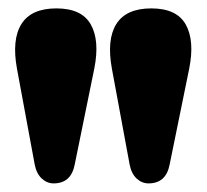

<svg xmlns="http://www.w3.org/2000/svg" viewBox="-20 -816 480 446"><path d="M325 -390Q309.5 -390 297.2 -401.5Q285 -413 281 -434.5L240 -656Q227.5 -724 250.2 -760.2Q273 -796.5 331.5 -796.5Q390.5 -796.5 411.5 -759Q432.5 -721.5 419.5 -656.5L374 -433.5Q365.5 -390 325 -390ZM104.5 -390Q89 -390 76.8 -401.5Q64.5 -413 60.5 -434.5L19.5 -656Q7 -724 29.8 -760.2Q52.5 -796.5 111 -796.5Q170 -796.5 191 -759Q212 -721.5 199 -656.5L153.5 -433.5Q145 -390 104.5 -390Z"/></svg>

Font: Fraunces 144pt SuperSoft Black
Style: Regular
Weight: 900
Version: Version 1.000;[b76b70a41]